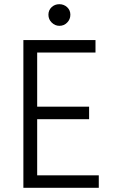

<svg xmlns="http://www.w3.org/2000/svg" viewBox="-20 -890 543 910"><path d="M209.5 -820.3Q209.5 -841.8 224.6 -856Q239.7 -870.1 261.2 -870.1Q282.7 -870.1 298.1 -856Q313.5 -841.8 313.5 -820.3Q313.5 -798.3 298.3 -783Q283.2 -767.6 261.7 -767.6Q240.7 -767.6 225.1 -783Q209.5 -798.3 209.5 -820.3ZM90.8 -700.2H432.6V-641.1H156.2V-384.3H402.3V-325.2H156.2V-59.1H448.2V0H90.8Z"/></svg>

Font: Selawik Semilight
Style: Regular
Weight: 300
Designer: Aaron Bell
Foundry: Microsoft Corporation
Version: Version 1.01